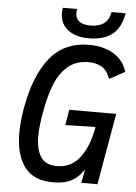

<svg xmlns="http://www.w3.org/2000/svg" viewBox="-61 -966 722 1023"><g transform="rotate(5 300.0 -454.5)"><path d="M60 -236Q60 -298.5 73 -371Q103.5 -544.5 180.2 -640.2Q257 -736 390.5 -736Q466.5 -736 521 -703.5Q575.5 -671 594 -609.5L511.5 -564.5Q493.5 -612 463.5 -628Q433.5 -644 396 -644Q328 -644 284 -606Q240 -568 215.8 -506Q191.5 -444 176 -357.5Q162 -278 162 -227.5Q162 -158.5 187.5 -118Q213 -77.5 274.5 -77.5Q351.5 -77.5 397.8 -138.5Q444 -199.5 462 -303L300.5 -299L314.5 -382H565.5L498.5 0H412L425.5 -69.5L421 -66.5Q398 -30.5 360.2 -10Q322.5 10.5 263 10.5Q156.5 10.5 108.2 -55.2Q60 -121 60 -236ZM230.5 -891.5Q230.5 -905.5 233.5 -920.5H309.5Q307.5 -910.5 307.5 -899.5Q307.5 -839 388.5 -839Q430 -839 457.8 -857.5Q485.5 -876 493.5 -920.5H568.5Q556 -842.5 509.5 -806.5Q463 -770.5 383 -770.5Q338 -770.5 303.5 -784.8Q269 -799 249.8 -826.2Q230.5 -853.5 230.5 -891.5Z"/></g></svg>

Font: JuliaMono MediumItalic
Style: Regular
Weight: 500
Italic angle: -9°
Monospace: yes
Designer: cormullion
Foundry: corm
Version: Version 0.049; ttfautohint (v1.8.4)